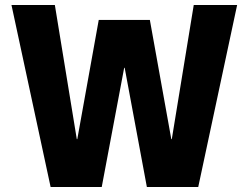

<svg xmlns="http://www.w3.org/2000/svg" viewBox="-20 -750 997 770"><path d="M183 0 26 -730H200L288 -192H290L376 -670H581L667 -192H669L757 -730H931L775 0H569L480 -478H478L388 0Z"/></svg>

Font: M PLUS 1 Thin ExtraBold
Style: Regular
Weight: 800
Version: Version 1.001